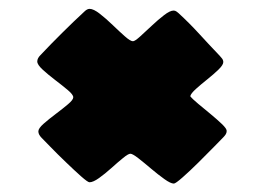

<svg xmlns="http://www.w3.org/2000/svg" viewBox="-20 -427 581 440"><path d="M65.4 -286.1Q65.4 -293.5 72.8 -300.8Q97.2 -326.7 122.6 -351.8Q147.9 -377 173.8 -400.9Q179.7 -406.7 185.5 -406.7Q194.3 -406.7 208.7 -395.5Q223.1 -384.3 238.3 -369.6Q253.4 -355 266.1 -343.8Q278.8 -332.5 284.7 -332.5Q289.1 -332.5 301 -343.3Q313 -354 327.6 -367.9Q342.3 -381.8 356 -392.3Q369.6 -402.8 377.9 -402.8Q381.3 -402.8 384.5 -400.6Q387.7 -398.4 389.6 -396.5Q414.1 -374 437 -348.9Q460 -323.7 483.4 -299.3Q486.3 -296.4 489 -292.7Q491.7 -289.1 491.7 -284.7Q491.7 -278.3 481 -267.8Q470.2 -257.3 455.6 -245.6Q440.9 -233.9 429.2 -223.4Q417.5 -212.9 416 -206.5Q420.9 -200.2 434.1 -189.2Q447.3 -178.2 462.4 -165.8Q477.5 -153.3 488.5 -142.8Q499.5 -132.3 499.5 -127Q499.5 -122.6 497.1 -118.9Q494.6 -115.2 491.7 -112.3Q486.8 -107.4 470.5 -90.6Q454.1 -73.7 434.3 -54.2Q414.6 -34.7 398.4 -20.5Q382.3 -6.3 378.4 -6.3Q371.1 -6.3 356.7 -16.6Q342.3 -26.9 326.2 -40.5Q310.1 -54.2 296.9 -64.5Q283.7 -74.7 278.8 -74.7Q273.9 -74.7 262 -64.9Q250 -55.2 235.4 -42Q220.7 -28.8 207 -19Q193.4 -9.3 185.1 -9.3Q181.2 -9.3 165.8 -22.9Q150.4 -36.6 131.1 -55.2Q111.8 -73.7 95.9 -90.1Q80.1 -106.4 75.2 -111.3Q67.9 -118.7 67.9 -126Q67.9 -132.8 80.1 -143.6Q92.3 -154.3 107.9 -166Q123.5 -177.7 135.7 -188Q147.9 -198.2 147.9 -204.1Q147.9 -210 135.5 -220.5Q123 -231 106.7 -243.4Q90.3 -255.9 77.9 -267.3Q65.4 -278.8 65.4 -286.1Z"/></svg>

Font: Belanosima
Style: Bold
Weight: 700
Designer: The DocRepair Project, Santiago Orozco
Foundry: Google
Version: Version 2.000